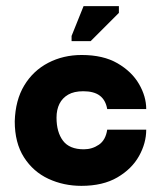

<svg xmlns="http://www.w3.org/2000/svg" viewBox="-20 -595 526 625"><path d="M245 10Q187 10 137.5 -13Q88 -36 58 -83Q28 -130 28 -200Q30 -269 59 -317Q88 -365 137 -390.5Q186 -416 246 -416Q316 -416 362.5 -389Q409 -362 432.5 -321.5Q456 -281 456 -240H329Q324 -269 305 -283.5Q286 -298 251 -298Q221 -298 202 -287Q183 -276 173.5 -257Q164 -238 164 -212Q164 -165 185 -137Q206 -109 253 -109Q280 -109 302 -124Q324 -139 329 -173H456Q456 -129 432.5 -87Q409 -45 362 -17.5Q315 10 245 10ZM275 -461H213V-478L252 -575H367V-553Z"/></svg>

Font: Darker Grotesque Light Black
Style: Regular
Weight: 900
Version: Version 1.000;gftools[0.9.28]